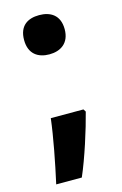

<svg xmlns="http://www.w3.org/2000/svg" viewBox="-109 -606 504 790"><g transform="rotate(-15 143.0 -210.5)"><path d="M55 -473C55 -413 93 -389 141 -389C188 -389 228 -413 228 -473C228 -534 188 -556 141 -556C93 -556 55 -534 55 -473ZM224 -123 217 -134H78C69 -58 48 50 29 135H138C170 62 206 -52 224 -123Z"/></g></svg>

Font: Noto Sans Myanmar UI
Style: Bold
Weight: 700
Designer: Monotype Design Team
Foundry: Monotype Imaging Inc.
Version: Version 2.103